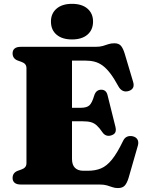

<svg xmlns="http://www.w3.org/2000/svg" viewBox="-20 -938 730 976"><path d="M259.5 -390H389.5Q421 -390 434.5 -402.5Q448 -415 458.5 -451Q463.5 -467.5 472.8 -474.8Q482 -482 494.5 -482Q520.5 -482 527 -453L566.5 -294.5Q571 -276.5 566.5 -266Q562 -255.5 547.5 -250.5Q534 -245.5 522 -249Q510 -252.5 501.5 -264.5Q485.5 -288 472 -300.2Q458.5 -312.5 442 -317Q425.5 -321.5 399.5 -321.5H259.5ZM44 -667Q44 -682.5 54.2 -691.2Q64.5 -700 86 -700H465.5Q488.5 -700 503.2 -704.5Q518 -709 531 -713.5Q544 -718 561.5 -718Q583.5 -718 594.5 -705.5Q605.5 -693 614 -665L656.5 -522.5Q662 -505 656.8 -493.2Q651.5 -481.5 636 -476Q618.5 -470 604.8 -476.2Q591 -482.5 582 -499Q560 -539.5 540.5 -565Q521 -590.5 501.5 -604.8Q482 -619 460.5 -624.5Q439 -630 412.5 -630H346V-130Q346 -100 361 -85Q376 -70 404 -70H427.5Q464.5 -70 493.5 -82Q522.5 -94 549 -126.8Q575.5 -159.5 605.5 -221.5Q613 -237.5 625.5 -243Q638 -248.5 653.5 -245.5Q670.5 -242 678.2 -229.8Q686 -217.5 681 -198.5L634 -35Q626 -8 614.5 5Q603 18 579.5 18Q564 18 551.5 13.5Q539 9 523.8 4.5Q508.5 0 486 0H86Q64.5 0 54.2 -9Q44 -18 44 -33Q44 -59.5 69.5 -69.5L89 -76.5Q102 -81 108.2 -88.8Q114.5 -96.5 114.5 -109V-591Q114.5 -603.5 108.2 -611.2Q102 -619 89 -623.5L69.5 -630.5Q44 -640.5 44 -667ZM346 -737.5Q296 -737.5 267.5 -761.8Q239 -786 239 -828.5Q239 -869.5 267.5 -894Q296 -918.5 346 -918.5Q396.5 -918.5 424.8 -894Q453 -869.5 453 -828.5Q453 -786.5 424.8 -762Q396.5 -737.5 346 -737.5Z"/></svg>

Font: Fraunces Black
Style: Regular
Weight: 900
Version: Version 1.000;[b76b70a41]